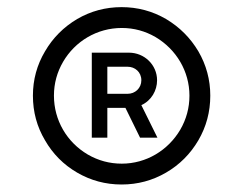

<svg xmlns="http://www.w3.org/2000/svg" viewBox="-20 -792 665 525"><path d="M312.5 -287.5C356.5 -287.5 397 -298.5 434 -320C471 -341.5 500.5 -371 522.5 -408.5C544 -445.5 555 -486 555 -530.5C555 -574 544 -614.5 522.5 -651.5C500.5 -688.5 471 -718 434 -740C397 -761.5 356.5 -772.5 312.5 -772.5C268.5 -772.5 228 -761.5 191 -740C154 -718 124.5 -688.5 103 -651.5C81 -614.5 70 -574 70 -530.5C70 -486 81 -445.5 103 -408.5C124.5 -371 154 -341.5 191 -320C228 -298.5 268.5 -287.5 312.5 -287.5ZM313 -344.5C279.5 -344.5 248.5 -353 220 -369.5C163 -403 127.5 -463 127.5 -530.5C127.5 -564 136 -594.5 152.5 -623C185.5 -679.5 245.5 -715.5 313 -715.5C346.5 -715.5 377 -707 405.5 -690.5C462 -657 498 -597 498 -530.5C498 -497 489.5 -466 473 -437.5C439.5 -380.5 379.5 -344.5 313 -344.5ZM273.5 -415.5V-497H323L363 -415.5H410.5L366.5 -504.5C394 -517 409.5 -544.5 409.5 -572.5C409.5 -614.5 375 -648 332.5 -648H231V-415.5ZM273.5 -535.5V-609.5H329C349 -609.5 366.5 -595 366.5 -572.5C366.5 -551 349.5 -535.5 329 -535.5Z"/></svg>

Font: Vela Sans
Style: Regular
Weight: 400
Designer: Principal design: Mikhail Sharanda - project Manrope.
Design modification: Ravid Balaliev
Foundry: Mikhail Sharanda
Version: Version 1.001